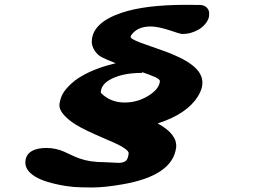

<svg xmlns="http://www.w3.org/2000/svg" viewBox="-20 -685 1120 811"><path d="M765.6 -664.6 822.3 -664.1Q852.1 -664.1 861.8 -639.6Q864.7 -631.8 863 -617.2Q861.3 -602.5 849.6 -587.2Q837.9 -571.8 821.3 -561.5Q787.6 -541.5 751 -541.5Q743.7 -541.5 729 -546.4L694.8 -557.6Q645.5 -573.2 616.7 -573.2Q557.6 -573.2 532.7 -533.7Q528.8 -526.9 540 -520Q551.3 -513.2 572.5 -505.1Q593.8 -497.1 622.1 -487.5Q650.4 -478 680.4 -466.8Q710.4 -455.6 739 -441.9Q767.6 -428.2 789.6 -411.6Q865.2 -355 814.9 -276.4Q768.6 -203.1 646 -163.6Q729 -118.7 724.1 -63Q710.4 56.2 499.5 93.3Q421.9 106.9 370.1 106.9Q318.4 106.9 290.5 104.5Q262.7 102.1 233.9 96.4Q205.1 90.8 177.7 82.3Q150.4 73.7 129.4 61.5Q83 33.2 87.4 -4.9Q91.3 -45.9 141.1 -56.6Q155.3 -60.1 176 -60.1Q196.8 -60.1 215.8 -55.7Q234.9 -51.3 250.7 -44.4Q266.6 -37.6 281.7 -30Q296.9 -22.5 315.9 -15.6Q359.4 0 419.4 0L481 2.9Q499.5 2.9 510.3 -4.6Q521 -12.2 523.4 -37.1Q525.4 -56.6 433.1 -94.7L379.4 -118.2Q311.5 -148.9 283.9 -169.4Q256.3 -189.9 243.7 -207.3Q231 -224.6 231 -239.3Q231 -253.9 238.8 -275.4Q246.6 -296.9 270.5 -321.5Q294.4 -346.2 326.2 -364.3Q384.3 -397.9 468.8 -418L442.4 -428.7Q429.7 -433.6 410.9 -442.9Q392.1 -452.1 379.9 -471.2Q367.7 -490.2 367.7 -507.8Q367.7 -588.4 493.2 -630.9Q592.8 -664.6 765.6 -664.6ZM405.8 -293Q445.8 -252 506.8 -252Q560.5 -252 606.4 -280.3Q652.3 -308.6 655.3 -341.3Q656.2 -350.1 635.3 -359.4Q614.3 -368.7 581.5 -379.9L578.6 -377Q490.2 -377 439 -345.2Q405.8 -324.2 405.8 -293Z"/></svg>

Font: Sarina
Style: Regular
Weight: 400
Designer: James Grieshaber
Foundry: James Grieshaber
Version: Version 1.001